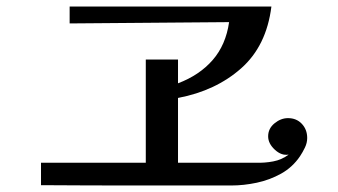

<svg xmlns="http://www.w3.org/2000/svg" viewBox="-20 -643 1040 590"><path d="M924 -219Q924 -204 917 -189.5Q910 -175 902 -163Q879 -129 844 -109.5Q809 -90 769 -81.5Q729 -73 690 -73Q544 -73 398 -73Q252 -73 106 -74V-143H428V-460H527V-387Q593 -412 633.5 -458.5Q674 -505 684 -575L194 -571V-623H814Q799 -502 721 -433Q643 -364 527 -342V-143H767Q793 -142 819.5 -147Q846 -152 867 -168Q845 -164 824.5 -183Q804 -202 804 -224Q804 -248 823.5 -264Q843 -280 865 -280Q891 -280 907.5 -262.5Q924 -245 924 -219Z"/></svg>

Font: Kaisei Opti Medium
Style: Regular
Weight: 500
Designer: Font-Kai, 金井和夫
Foundry: KAZUO KANAI
Version: Version 5.003